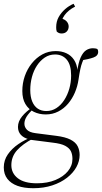

<svg xmlns="http://www.w3.org/2000/svg" viewBox="-53 -740 539 1015"><path d="M244 -596Q244 -626 257 -649.5Q270 -673 291 -691.5Q312 -710 336 -720L344 -705Q326 -696 312 -684.5Q298 -673 288.5 -660Q279 -647 274 -632L272 -642Q291 -637 300.5 -625.5Q310 -614 310 -600Q310 -584 300 -573.5Q290 -563 273 -563Q264 -563 258.5 -565.5Q253 -568 247 -573Q245 -579 244.5 -584.5Q244 -590 244 -596ZM123 255Q74 255 39.5 242.5Q5 230 -14 205.5Q-33 181 -33 145Q-33 107 -11.5 76Q10 45 44.5 21.5Q79 -2 117 -16L121 -7Q67 21 37 54.5Q7 88 7 133Q7 176 41.5 202.5Q76 229 142 229Q198 229 240 211.5Q282 194 306 165Q330 136 330 100Q330 77 322 60Q314 43 292 31Q270 19 225 14L116 0Q112 0 108 -1Q104 -2 99 -2V-4Q72 -11 57 -27.5Q42 -44 42 -69Q42 -98 63.5 -124.5Q85 -151 120 -174V-179L126 -167Q100 -143 88 -124Q76 -105 76 -86Q76 -68 89.5 -54Q103 -40 135 -36L244 -22Q292 -16 319.5 -2Q347 12 357.5 33Q368 54 368 79Q368 112 351 143Q334 174 301.5 199.5Q269 225 223.5 240Q178 255 123 255ZM189 -135Q154 -135 125.5 -149Q97 -163 81 -190.5Q65 -218 65 -259Q65 -300 78 -337.5Q91 -375 115 -405Q139 -435 171 -452.5Q203 -470 242 -470Q273 -470 298 -458.5Q323 -447 338.5 -423.5Q354 -400 357 -365L354 -355Q361 -409 373.5 -436.5Q386 -464 402.5 -474.5Q419 -485 438 -485Q444 -485 450.5 -484Q457 -483 461 -481Q464 -478 465 -474Q466 -470 466 -466Q466 -445 441 -436Q416 -427 373 -420L391 -433Q387 -423 381.5 -409Q376 -395 371.5 -374Q367 -353 362 -319Q357 -284 343 -251Q329 -218 307 -192Q285 -166 255 -150.5Q225 -135 189 -135ZM192 -153Q221 -153 245 -168.5Q269 -184 286.5 -211Q304 -238 313.5 -271.5Q323 -305 323 -341Q323 -397 300 -424.5Q277 -452 238 -452Q208 -452 184 -436Q160 -420 142.5 -393.5Q125 -367 116 -333.5Q107 -300 107 -264Q107 -228 117.5 -203Q128 -178 147 -165.5Q166 -153 192 -153Z"/></svg>

Font: Source Serif 4 48pt Light
Style: Italic
Weight: 300
Italic angle: -12°
Designer: Frank Grießhammer
Foundry: Adobe Systems Incorporated
Version: Version 4.004;hotconv 1.0.116;makeotfexe 2.5.65601